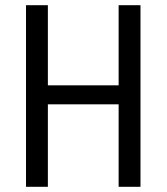

<svg xmlns="http://www.w3.org/2000/svg" viewBox="-20 -718 640 738"><path d="M436 -317H164V0H80V-698H164V-390H436V-698H520V0H436Z"/></svg>

Font: iA Writer Duo S
Style: Regular
Weight: 400
Designer: Mike Abbink, Paul van der Laan, Pieter van Rosmalen, Oliver Reichenstein
Foundry: Bold Monday and Information Architects Inc.
Version: Version 2.000